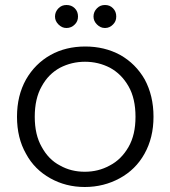

<svg xmlns="http://www.w3.org/2000/svg" viewBox="-20 -740 682 768"><path d="M319 8C319 8 319 8 319 8C370 8 417 -4 459 -27C501 -50 534 -82 558 -125C582 -168 594 -217 594 -273C594 -273 594 -273 594 -273C594 -330 582 -379 559 -422C535 -464 502 -497 461 -520C419 -543 372 -554 321 -554C321 -554 321 -554 321 -554C270 -554 223 -543 182 -520C141 -497 108 -464 84 -422C60 -379 48 -330 48 -273C48 -273 48 -273 48 -273C48 -216 60 -167 84 -125C107 -82 140 -50 181 -27C222 -4 268 8 319 8ZM319 -53C319 -53 319 -53 319 -53C283 -53 250 -61 220 -78C189 -94 165 -119 147 -152C128 -185 119 -225 119 -273C119 -273 119 -273 119 -273C119 -321 128 -362 147 -395C165 -428 189 -452 220 -469C251 -485 284 -493 320 -493C320 -493 320 -493 320 -493C356 -493 389 -485 420 -469C451 -452 475 -428 494 -395C513 -362 522 -321 522 -273C522 -273 522 -273 522 -273C522 -225 513 -185 494 -152C475 -119 450 -94 419 -78C388 -61 355 -53 319 -53ZM246 -628C246 -628 246 -628 246 -628C259 -628 270 -633 279 -642C288 -651 292 -661 292 -674C292 -674 292 -674 292 -674C292 -687 288 -698 279 -707C270 -716 259 -720 246 -720C246 -720 246 -720 246 -720C233 -720 223 -716 214 -707C205 -698 200 -687 200 -674C200 -674 200 -674 200 -674C200 -661 205 -651 214 -642C223 -633 233 -628 246 -628ZM400 -628C400 -628 400 -628 400 -628C413 -628 423 -633 432 -642C441 -651 445 -661 445 -674C445 -674 445 -674 445 -674C445 -687 441 -698 432 -707C423 -716 413 -720 400 -720C400 -720 400 -720 400 -720C387 -720 377 -716 368 -707C359 -698 354 -687 354 -674C354 -674 354 -674 354 -674C354 -661 359 -651 368 -642C377 -633 387 -628 400 -628Z"/></svg>

Font: wox.body
Style: Regular
Weight: 500
Designer: Ninad Kale (Devanagari), Jonny Pinhorn (Latin)
Foundry: Indian Type Foundry
Version: ""